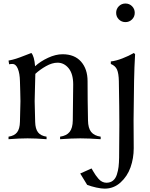

<svg xmlns="http://www.w3.org/2000/svg" viewBox="-20 -804 865 1109"><path d="M161.1 -498Q178.2 -479 182.6 -421.4Q213.4 -449.7 257.6 -470.2Q301.8 -490.7 341.3 -490.7Q410.6 -490.7 448.2 -448Q485.8 -405.3 485.8 -335Q485.8 -225.1 488.3 -108.9Q488.8 -64.5 506.3 -42.2Q523.9 -20 561.5 -14.6V0Q491.7 -4.9 444.3 -4.9Q397 -4.9 327.1 0V-14.6Q364.7 -20 382.3 -42.2Q399.9 -64.5 400.4 -108.9Q402.8 -278.8 402.8 -315.9Q402.8 -377.4 376.5 -409.7Q350.1 -441.9 312.5 -441.9Q281.2 -441.9 246.1 -422.1Q210.9 -402.3 184.1 -377.4Q184.1 -354.5 182.1 -298.6Q180.2 -242.7 180.2 -219.7Q180.2 -193.8 183.1 -100.1Q184.1 -59.6 199.7 -39.6Q215.3 -19.5 249 -14.6V0Q185.5 -4.9 139.2 -4.9Q92.8 -4.9 29.3 0V-14.6Q63 -19.5 78.6 -39.6Q94.2 -59.6 95.2 -100.1Q98.1 -193.8 98.1 -219.7Q98.1 -242.7 96.9 -277.6Q95.7 -312.5 95.2 -335.9Q94.2 -379.9 83 -407.2Q71.8 -434.6 51.3 -434.6Q41.5 -434.6 32.7 -432.6L29.3 -454.1Q52.7 -458.5 73.2 -465.1Q93.8 -471.7 121.8 -482.9Q149.9 -494.1 161.1 -498ZM594.7 251.5Q617.2 251.5 632.3 239.5Q647.5 227.5 654.8 204.8Q662.1 182.1 664.8 159.9Q667.5 137.7 668 106.4Q669.4 27.8 669.4 -83Q669.4 -171.9 666.5 -335.9Q665.5 -379.9 656 -401.9Q646.5 -423.8 620.1 -434.6V-449.2Q649.4 -452.1 686.8 -466.6Q724.1 -481 753.4 -498L760.3 -490.7Q755.9 -417.5 754.4 -335.4Q751.5 -172.9 751.5 -108.4Q751.5 -64.5 752 -22.7Q752.4 19 752.4 51.8Q752.4 110.4 733.9 162.6Q715.3 214.8 676 250.2Q636.7 285.6 584.5 285.6Q565.4 285.6 536.4 279.3Q507.3 272.9 483.4 263.7Q445.3 202.1 443.4 198.2L508.8 168.9Q510.3 171.4 518.3 185.3Q526.4 199.2 532.5 207.8Q538.6 216.3 548.3 228Q558.1 239.7 570.1 245.6Q582 251.5 594.7 251.5ZM666.5 -691.9Q650.9 -707.5 650.9 -730Q650.9 -752.4 666.5 -768.1Q682.1 -783.7 704.6 -783.7Q727.1 -783.7 742.7 -768.1Q758.3 -752.4 758.3 -730Q758.3 -707.5 742.7 -691.9Q727.1 -676.3 704.6 -676.3Q682.1 -676.3 666.5 -691.9Z"/></svg>

Font: Flanker
Style: Regular
Weight: 400
Designer: Flanker
Foundry: Flanker
Version: Version 2.027